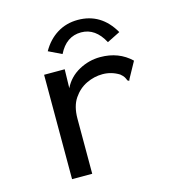

<svg xmlns="http://www.w3.org/2000/svg" viewBox="-99 -734 748 819"><g transform="rotate(-15 275.0 -324.0)"><path d="M119 -460H210L208 -377Q230 -422 274.5 -446.5Q319 -471 369 -471Q451 -471 505 -419L467 -350L463 -341L456 -345Q453 -353 449 -360Q445 -367 433 -377Q399 -398 360 -398Q323 -398 288.5 -381.5Q254 -365 231 -331Q208 -297 208 -242V1H119ZM218 -525 160 -553Q186 -599 226.5 -624Q267 -649 318 -649Q421 -649 476 -553L418 -524Q381 -594 318 -594Q252 -594 218 -525Z"/></g></svg>

Font: Inconsolata SemiExpanded Medium
Style: Regular
Weight: 500
Width: 6
Monospace: yes
Designer: Raph Levien, Cyreal, Brenton Simpson
Foundry: Raph Levien, Cyreal, Google
Version: Version 3.001; ttfautohint (v1.8.2.53-6de2)